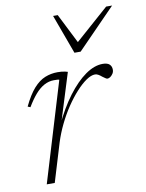

<svg xmlns="http://www.w3.org/2000/svg" viewBox="-79 -737 604 793"><g transform="rotate(-10 223.0 -340.0)"><path d="M178.5 -416.5Q175.5 -418 170 -418.2Q164.5 -418.5 156 -418.5Q134.5 -418.5 114.8 -407.8Q95 -397 77 -376Q59 -355 41.5 -325.5L30.5 -330Q53 -377 76 -402.8Q99 -428.5 124 -438.5Q149 -448.5 176.5 -448.5Q184.5 -448.5 192.8 -447.8Q201 -447 208 -445.5Q215 -444 219 -442.5L152 -227.5H148Q181 -298 218.2 -347.5Q255.5 -397 293.2 -423.5Q331 -450 366 -450Q386 -450 394.8 -441.5Q403.5 -433 403.5 -419.5Q403.5 -410 398.8 -402.8Q394 -395.5 387.8 -391Q381.5 -386.5 375.5 -386.5Q372 -386.5 366.8 -390.2Q361.5 -394 355 -398.5Q349.5 -403.5 342 -408Q334.5 -412.5 327.5 -412.5Q311 -412.5 290.2 -398.2Q269.5 -384 247 -359.2Q224.5 -334.5 203 -302.5Q181.5 -270.5 164 -234.2Q146.5 -198 135 -161.5L86 0H52.5ZM446.5 -680.5 285.5 -515.5H259.5L199 -680.5H218.5L287.5 -543.5H266.5L421.5 -680.5Z"/></g></svg>

Font: Newsreader 16pt 16pt ExtraLight
Style: Italic
Weight: 250
Italic angle: -17°
Version: Version 1.003